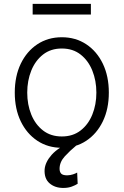

<svg xmlns="http://www.w3.org/2000/svg" viewBox="-20 -743 631 980"><path d="M295.5 11.4Q224.8 11.4 170.6 -24.5Q116.5 -60.4 85.9 -123.8Q55.4 -187.1 55.4 -270.2Q55.4 -354 85.9 -417.6Q116.5 -481.2 170.6 -517Q224.8 -552.9 295.5 -552.9Q366.1 -552.9 420.3 -517Q474.4 -481.2 505 -417.6Q535.5 -354 535.5 -270.2Q535.5 -187.1 505 -123.8Q474.4 -60.4 420.3 -24.5Q366.1 11.4 295.5 11.4ZM295.5 -46.5Q352.3 -46.5 391.5 -77.1Q430.8 -107.6 451.3 -158.4Q471.9 -209.2 471.9 -270.2Q471.9 -331.3 451.3 -382.5Q430.8 -433.6 391.5 -464.5Q352.3 -495.4 295.5 -495.4Q239 -495.4 199.6 -464.5Q160.2 -433.6 139.6 -382.5Q119 -331.3 119 -270.2Q119 -209.2 139.6 -158.4Q160.2 -107.6 199.6 -77.1Q239 -46.5 295.5 -46.5ZM302.9 216.3Q260.3 216.3 232.8 192.5Q205.3 168.7 207.7 122.5Q210.6 84.5 243.8 47.1Q277 9.6 355.1 -25.9L369 0Q337.4 25.9 310.7 55Q284.1 84.2 284.1 118.3Q284.1 133.5 291.7 142.6Q299.4 151.6 322.1 152Q339.1 151.6 352.6 147Q366.1 142.4 373.9 137.8L376.4 195Q365.1 202.4 346.6 209.3Q328.1 216.3 302.9 216.3ZM443.9 -723.4V-668.7H146.7V-723.4Z"/></svg>

Font: Inter UI Light
Style: Regular
Weight: 300
Designer: Rasmus Andersson
Foundry: rsms
Version: 3.2;8d6f07862